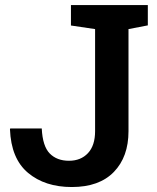

<svg xmlns="http://www.w3.org/2000/svg" viewBox="-20 -731 623 761"><path d="M264.6 10.3Q158.2 10.3 91.1 -45.9Q23.9 -102.1 19.5 -218.8L20.5 -221.7H145.5Q148.9 -151.4 177.2 -122.6Q205.6 -93.8 253.4 -93.8Q300.3 -93.8 328.6 -124Q356.9 -154.3 356.9 -210.9V-615.7L261.2 -629.9V-710.9H565.9V-630.4L489.3 -615.7V-210.9Q489.3 -109.4 431.4 -49.6Q373.5 10.3 264.6 10.3Z"/></svg>

Font: Roboto Slab SemiBold
Style: Regular
Weight: 600
Designer: Google
Version: Version 2.001; ttfautohint (v1.8.3)